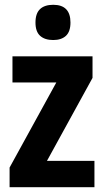

<svg xmlns="http://www.w3.org/2000/svg" viewBox="-20 -781 435 801"><path d="M374 0H20V-82L215 -437H32V-546H366V-456L176 -110H374ZM202 -761Q274 -761 274 -687Q274 -649 255 -631.5Q236 -614 202 -614Q167 -614 147.5 -631.5Q128 -649 128 -687Q128 -725 147 -743Q166 -761 202 -761Z"/></svg>

Font: Noto Sans Tamil Condensed
Style: Bold
Weight: 700
Width: 3
Designer: Jelle Bosma - Monotype Design Team
Foundry: Monotype Imaging Inc.
Version: Version 2.004; ttfautohint (v1.8.4.7-5d5b)